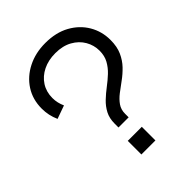

<svg xmlns="http://www.w3.org/2000/svg" viewBox="-215 -879 996 996"><g transform="rotate(-45 283.0 -381.0)"><path d="M58 -438Q47.5 -461.5 42.5 -485.2Q37.5 -509 37.5 -533.5Q37.5 -600.5 70.5 -651.8Q103.5 -703 161 -732.2Q218.5 -761.5 291 -761.5Q369 -761.5 425 -730.5Q481 -699.5 511.5 -647.8Q542 -596 542 -533.5Q542 -484.5 526.2 -449.5Q510.5 -414.5 485.8 -388.8Q461 -363 433.2 -343Q405.5 -323 380.5 -303.8Q355.5 -284.5 340 -262Q324.5 -239.5 324.5 -209.5V-183H250V-211Q250 -250.5 265.2 -279.5Q280.5 -308.5 304.8 -331.5Q329 -354.5 356.2 -375Q383.5 -395.5 407.5 -418Q431.5 -440.5 447 -468.5Q462.5 -496.5 462.5 -534Q462.5 -574.5 442.2 -609.5Q422 -644.5 383.5 -666Q345 -687.5 291 -687.5Q239.5 -687.5 200 -668Q160.5 -648.5 138 -613.8Q115.5 -579 115.5 -533.5Q115.5 -515 119.5 -497.8Q123.5 -480.5 131 -464ZM235 -100H338V0H235Z"/></g></svg>

Font: Hepta Slab ExtraLight
Style: Regular
Weight: 400
Version: Version 1.102